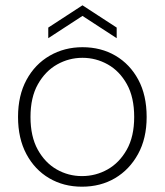

<svg xmlns="http://www.w3.org/2000/svg" viewBox="-20 -692 621 724"><path d="M289 12Q220 12 165.5 -20Q111 -52 79.5 -111Q48 -170 48 -251Q48 -332 80 -391Q112 -450 167.5 -482Q223 -514 291 -514Q361 -514 415.5 -482Q470 -450 501.5 -391.5Q533 -333 533 -251Q533 -170 500.5 -111Q468 -52 413.5 -20Q359 12 289 12ZM289 -28Q341 -28 385.5 -53Q430 -78 458 -127.5Q486 -177 486 -251Q486 -325 458.5 -374.5Q431 -424 386.5 -449Q342 -474 291 -474Q240 -474 195.5 -449Q151 -424 123 -374.5Q95 -325 95 -251Q95 -177 122.5 -127.5Q150 -78 194 -53Q238 -28 289 -28ZM162 -548V-588L291 -672L420 -588V-548L291 -632Z"/></svg>

Font: DM Sans 16pt ExtraLight
Style: Regular
Weight: 250
Version: Version 4.004;gftools[0.9.30]